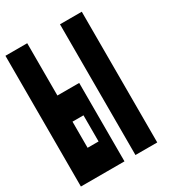

<svg xmlns="http://www.w3.org/2000/svg" viewBox="-181 -832 863 954"><g transform="rotate(-30 250.0 -355.0)"><path d="M0 20V-730H125V-430H250V20ZM313 20V-730H438V20ZM125 -130H188V-280H125Z"/></g></svg>

Font: 2P VHS
Style: Regular
Weight: 400
Designer: CodeMan38
Foundry: CodeMan38
Version: Version 3.000